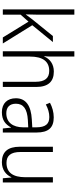

<svg xmlns="http://www.w3.org/2000/svg" viewBox="595 -1395 810 2040"><g transform="rotate(90 1000.0 -375.0)"><path d="M136 -373V-760H80V0H136V-189L210 -273L378 0H442L248 -313L427 -532H363L185 -312C168 -291 150 -266 135 -245H133C134 -288 136 -331 136 -373Z M581 -517V-760H525V0H581V-289C581 -426 634 -493 733 -493C808 -493 849 -449 849 -348V0H904V-354C904 -482 847 -542 740 -542C659 -542 605 -498 581 -441H577C580 -466 581 -489 581 -517Z M1227 -541C1171 -541 1117 -525 1072 -501L1090 -457C1135 -481 1179 -494 1223 -494C1297 -494 1333 -455 1333 -352V-313L1249 -308C1103 -300 1024 -245 1024 -139C1024 -49 1077 10 1172 10C1259 10 1303 -30 1334 -87H1336L1345 0H1388V-358C1388 -485 1337 -541 1227 -541ZM1255 -266 1333 -270V-217C1332 -105 1280 -37 1183 -37C1120 -37 1082 -72 1082 -139C1082 -219 1138 -259 1255 -266Z M1919 -532H1863V-241C1863 -105 1812 -39 1710 -39C1634 -39 1595 -85 1595 -187V-532H1539V-180C1539 -54 1593 10 1703 10C1785 10 1838 -34 1863 -91H1866L1874 0H1919Z"/></g></svg>

Font: Noto Sans Malayalam SemiCondensed Light
Style: Regular
Weight: 300
Width: 4
Designer: Jelle Bosma - Monotype Design Team
Foundry: Monotype Imaging Inc.
Version: Version 2.104